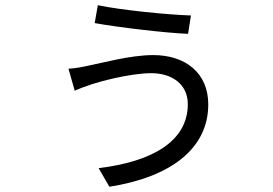

<svg xmlns="http://www.w3.org/2000/svg" viewBox="-20 -656 1040 732"><path d="M353 -636 341 -568C428 -552 615 -530 697 -527L708 -597C618 -600 446 -617 353 -636ZM696 -259C696 -115 556 -39 356 -15L397 56C632 19 774 -90 774 -258C774 -378 687 -446 564 -446C477 -446 370 -416 314 -405C291 -400 264 -395 241 -394L265 -310C340 -345 480 -377 557 -377C634 -377 696 -336 696 -259Z"/></svg>

Font: Spoqa Han Sans Neo
Style: Regular
Weight: 400
Designer: [Spoqa Han Sans Neo] Dong-huui Kim ___ Younghwa Kang ___ Yujin Lee ___ [Noto Sans] Ryoko NISHIZUKA ____ (kana & ideograp
Foundry: Spoqa (http://www.spoqa-han-sans.com)
Version: Version 1.100;hotconv 1.0.109;makeotfexe 2.5.65596